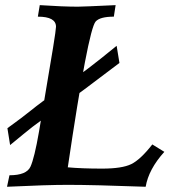

<svg xmlns="http://www.w3.org/2000/svg" viewBox="-20 -713 698 733"><path d="M536.1 0Q336.9 -7.3 238.8 -7.3Q160.2 -7.3 6.8 0L16.1 -43.9Q81.1 -43.9 96.2 -76.4Q111.3 -108.9 128.9 -210.4L182.6 -531.2Q193.8 -600.6 193.8 -610.8Q193.8 -649.4 124.5 -649.4L131.8 -693.4Q220.2 -687.5 277.3 -687.5Q295.4 -687.5 421.4 -693.4L414.6 -649.4Q361.8 -649.4 345.2 -630.9Q316.4 -598.1 238.8 -74.2Q292.5 -69.3 369.6 -69.3Q445.8 -69.3 481 -86.4Q516.1 -103.5 561.5 -161.6L607.4 -133.3Q547.4 -66.9 536.1 0ZM18.6 -159.2 8.3 -223.6Q65.9 -265.1 99.9 -292.7Q133.8 -320.3 205.6 -371.1Q277.3 -421.9 318.1 -452.9Q358.9 -483.9 425.3 -538.1L436 -472.7Q282.2 -355.5 215.8 -309.1Q132.3 -251 103.5 -228.3Q74.7 -205.6 18.6 -159.2Z"/></svg>

Font: Kelvinch
Style: Bold Italic
Weight: 700
Italic angle: -10°
Designer: Paul James Miller
Foundry: High-Logic / Made with FontCreator
Version: Version 3.30 September 23, 2016